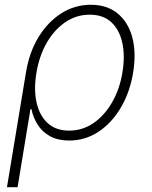

<svg xmlns="http://www.w3.org/2000/svg" viewBox="-20 -570 627 794"><path d="M8.8 204.1 87.4 -270.5Q100.6 -352.5 138.7 -415.5Q176.8 -478.5 232.7 -514.4Q288.6 -550.3 355.5 -550.3Q422.4 -550.3 466.1 -514.6Q509.8 -479 526.9 -416.3Q543.9 -353.5 530.8 -271.5Q517.6 -189 479.7 -125Q441.9 -61 387 -24.9Q332 11.2 266.1 11.2Q220.2 11.2 187.7 -6.3Q155.3 -23.9 136.2 -53.7Q117.2 -83.5 109.9 -119.1H106L52.7 204.1ZM266.1 -29.8Q321.3 -29.8 366.9 -61.3Q412.6 -92.8 443.8 -147.2Q475.1 -201.7 486.3 -270.5Q497.6 -338.9 485.8 -392.8Q474.1 -446.8 440.4 -478Q406.7 -509.3 351.1 -509.3Q295.9 -509.3 250.2 -478.3Q204.6 -447.3 173.6 -393.6Q142.6 -339.8 130.9 -270.5Q119.1 -201.2 131.1 -146.7Q143.1 -92.3 177 -61Q210.9 -29.8 266.1 -29.8Z"/></svg>

Font: Inter 16pt ExtraLight
Style: Italic
Weight: 250
Italic angle: -9.3988°
Version: Version 4.001;git-66647c0bb